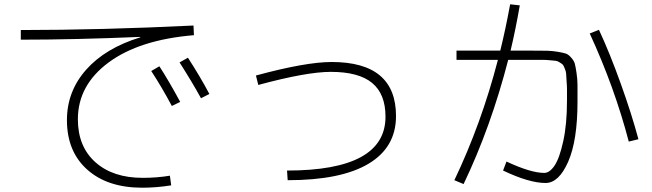

<svg xmlns="http://www.w3.org/2000/svg" viewBox="-20 -826 3040 895"><path d="M685 -495 723 -517Q767 -449 820 -351L781 -332Q733 -422 685 -495ZM817 -535 856 -557Q913 -469 956 -388L917 -368Q874 -446 817 -535ZM292 -266Q292 -400 381.5 -501Q471 -602 634 -652V-654Q327 -641 77 -641V-686Q451 -686 882 -707L884 -662Q630 -641 486.5 -535Q343 -429 343 -270Q343 -143 424.5 -70Q506 3 645 3Q712 3 772 -7L778 38Q709 49 643 49Q481 49 386.5 -35.5Q292 -120 292 -266Z M1173 -474Q1405 -537 1526 -537Q1826 -537 1826 -285Q1826 -139 1697.5 -62.5Q1569 14 1321 14L1318 -31Q1777 -31 1777 -282Q1777 -388 1714.5 -439.5Q1652 -491 1522 -491Q1409 -491 1184 -430Z M2108 -547V-590H2312Q2337 -691 2358 -806L2403 -801Q2383 -686 2360 -590H2463Q2507 -590 2530.5 -589.5Q2554 -589 2580.5 -584.5Q2607 -580 2618.5 -576Q2630 -572 2643 -557Q2656 -542 2659.5 -529Q2663 -516 2667.5 -486Q2672 -456 2672 -429Q2672 -402 2672 -352Q2672 -171 2628.5 -72Q2585 27 2523 27Q2447 27 2325 -31L2341 -73Q2454 -20 2517 -20Q2542 -20 2565 -54Q2588 -88 2605.5 -167.5Q2623 -247 2623 -357Q2623 -393 2623 -409Q2623 -425 2621 -449.5Q2619 -474 2619 -482.5Q2619 -491 2613 -505.5Q2607 -520 2604.5 -523.5Q2602 -527 2590 -534.5Q2578 -542 2571 -542.5Q2564 -543 2544.5 -545Q2525 -547 2512 -547Q2499 -547 2470 -547H2349Q2268 -233 2141 32L2098 14Q2224 -250 2301 -547ZM2729 -670 2772 -687Q2822 -580 2873.5 -436.5Q2925 -293 2956 -177L2911 -166Q2845 -418 2729 -670Z"/></svg>

Font: Mplus 1p Light
Style: Regular
Weight: 300
Version: Version 1.061